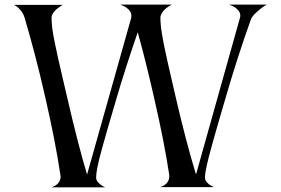

<svg xmlns="http://www.w3.org/2000/svg" viewBox="-20 -808 1209 827"><path d="M966.8 -788.1H1128.9Q1122.6 -784.7 1113 -778.3Q1103.5 -772 1085 -755.4Q1066.4 -738.8 1061 -725.1Q1003.4 -564.9 953.1 -391.1Q882.8 -152.8 870.6 -95.7Q862.8 -60.1 862.8 -43Q862.8 -31.7 872.3 -21.5Q881.8 -11.2 891.6 -6.8L900.9 -2H668.9Q670.4 -2.4 673.1 -3.2Q675.8 -3.9 682.9 -7.6Q689.9 -11.2 695.1 -15.9Q700.2 -20.5 704.6 -28.8Q709 -37.1 709 -46.9V-54.2Q688.5 -192.9 642.1 -394Q604.5 -558.6 573.2 -668.9Q517.6 -506.8 483.9 -391.1Q457.5 -301.3 446.3 -263.2Q435.1 -225.1 419.9 -170.2Q404.8 -115.2 399.4 -87.2Q394 -59.1 394 -43Q394 -31.7 403.8 -21.2Q413.6 -10.7 423.3 -5.9L433.1 -1H201.2Q202.6 -1.5 205.3 -2.4Q208 -3.4 215.1 -7.1Q222.2 -10.7 227.3 -15.4Q232.4 -20 236.8 -28.6Q241.2 -37.1 241.2 -46.9Q241.2 -47.9 240.7 -50.3Q240.2 -52.7 240.2 -54.2Q218.8 -198.7 173.8 -394Q133.8 -570.3 85.9 -731.9Q80.6 -749.5 69.1 -763.4Q57.6 -777.3 48.8 -782.2L40 -787.1H251Q249 -786.1 245.6 -784.2Q242.2 -782.2 233.9 -776.4Q225.6 -770.5 219.2 -764.4Q212.9 -758.3 207.5 -749.5Q202.1 -740.7 202.1 -731.9Q202.1 -712.4 204.8 -688.7Q207.5 -665 215.8 -625Q224.1 -585 229 -562.7Q233.9 -540.5 248.3 -478.5Q262.7 -416.5 268.1 -394Q315.4 -188 355 -56.2L544.9 -730Q545.9 -732.9 545.9 -740.2Q545.9 -754.9 533.9 -766.8Q522 -778.8 509.8 -783.2L498 -788.1H508.8H720.2Q718.3 -787.1 714.8 -785.4Q711.4 -783.7 702.9 -777.8Q694.3 -772 688 -765.6Q681.6 -759.3 676.3 -750Q670.9 -740.7 670.9 -731.9Q670.9 -717.8 672.4 -701.2Q673.8 -684.6 677.7 -661.1Q681.6 -637.7 685.1 -620.1Q688.5 -602.5 695.8 -569.1Q703.1 -535.6 707.3 -517.3Q711.4 -499 721.4 -456.3Q731.4 -413.6 735.8 -394Q778.3 -208.5 824.2 -56.2L1013.2 -730Q1015.1 -735.8 1015.1 -740.2Q1015.1 -754.9 1003.2 -766.8Q991.2 -778.8 979 -783.2Z"/></svg>

Font: Anticva
Style: Regular
Weight: 400
Version: Version 1.000